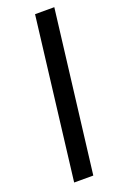

<svg xmlns="http://www.w3.org/2000/svg" viewBox="-144 -780 526 824"><g transform="rotate(-20 118.5 -368.0)"><path d="M43.9 0 133.3 -736.3H221.2L131.3 0Z"/></g></svg>

Font: Lato-Italic
Style: Italic
Weight: 400
Italic angle: -7°
Designer: Lukasz Dziedzic
Foundry: tyPoland Lukasz Dziedzic
Version: Version 1.104; Western+Polish opensource